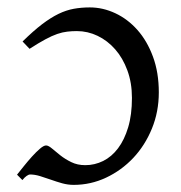

<svg xmlns="http://www.w3.org/2000/svg" viewBox="-20 -489 492 523"><path d="M180.7 14.6Q165 14.6 149.4 10.3Q133.8 5.9 118.7 0.5Q103.5 -4.9 89.1 -9.3Q74.7 -13.7 62 -13.7Q58.1 -13.7 52.5 -9.8Q46.9 -5.9 41 1.5Q35.6 -3.4 33.2 -6.3Q30.8 -9.3 26.4 -13.2Q33.7 -22.5 44.7 -36.1Q55.7 -49.8 67.1 -62.5Q78.6 -75.2 88.9 -84Q99.1 -92.8 105.5 -92.8Q111.8 -92.8 121.6 -84.5Q131.3 -76.2 144.3 -65.9Q157.2 -55.7 174.1 -47.4Q190.9 -39.1 212.4 -39.1Q237.8 -39.1 261 -50.5Q284.2 -62 301.5 -85Q318.8 -107.9 329.1 -142.1Q339.4 -176.3 339.4 -222.2Q339.4 -263.7 326.9 -297.4Q314.5 -331.1 293.7 -354.7Q272.9 -378.4 245.8 -391.4Q218.8 -404.3 189.5 -404.3Q175.8 -404.3 163.1 -402.8Q150.4 -401.4 136 -396.5Q121.6 -391.6 103.5 -381.8Q85.4 -372.1 60.5 -356L41.5 -376Q70.8 -404.8 94.5 -422.9Q118.2 -440.9 139.4 -451.2Q160.6 -461.4 181.2 -465.1Q201.7 -468.8 224.6 -468.8Q260.3 -468.8 294.2 -452.9Q328.1 -437 354.5 -407.2Q380.9 -377.4 396.7 -334.5Q412.6 -291.5 412.6 -237.3Q412.6 -184.6 393.8 -138.7Q375 -92.8 343 -58.8Q311 -24.9 269 -5.1Q227.1 14.6 180.7 14.6Z"/></svg>

Font: Gentium Unicode
Style: Regular
Weight: 400
Version: Version 1.009